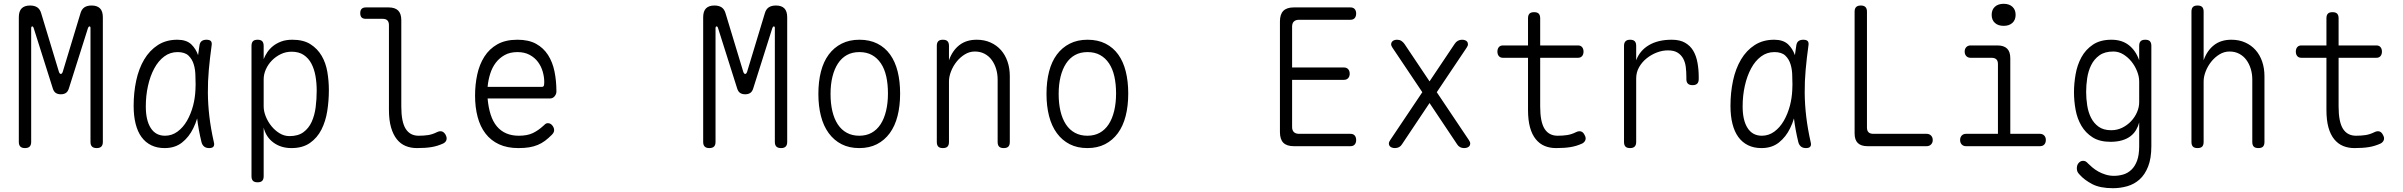

<svg xmlns="http://www.w3.org/2000/svg" viewBox="-20 -769 12640 1010"><path d="M521 -22Q521 -6 513 2Q505 10 489 10Q472 10 464 2Q456 -6 456 -22V-622Q456 -630 451 -630Q446 -630 443 -622L342 -303Q337 -287 326.5 -280Q316 -273 300 -273Q284 -273 273.5 -280Q263 -287 258 -303L157 -622Q154 -631 149 -630Q144 -629 144 -622V-22Q144 -6 136 2Q128 10 111 10Q95 10 87 2Q79 -6 79 -22V-678Q79 -710 94 -725Q109 -740 138 -740Q162 -740 176.5 -730Q191 -720 197 -698L290 -391Q294 -380 300 -380Q306 -380 310 -391L403 -698Q409 -720 423.5 -730Q438 -740 462 -740Q491 -740 506 -725Q521 -710 521 -678Z M846 10Q806 10 775.5 -5Q745 -20 724.5 -48Q704 -76 693.5 -117.5Q683 -159 683 -212Q683 -282 696.5 -345Q710 -408 738.5 -456Q767 -504 810.5 -532Q854 -560 913 -560Q960 -560 986 -536Q1010 -513 1022 -479Q1025 -503 1029 -528Q1031 -545 1040.5 -552.5Q1050 -560 1066 -560Q1083 -560 1089.5 -552.5Q1096 -545 1093 -528Q1084 -463 1078.5 -402Q1073 -341 1073.5 -280Q1074 -219 1081.5 -155.5Q1089 -92 1105 -21Q1109 -6 1103 2Q1097 10 1080.5 10Q1064 10 1054 2Q1044 -6 1040 -21Q1024 -87 1017 -146Q1009 -119 997 -95Q975 -49 938 -19.5Q901 10 846 10ZM848 -55Q884 -55 913.5 -76.5Q943 -98 963.5 -133.5Q984 -169 996 -214Q1006 -253 1008 -294Q1008 -309 1009 -324Q1009 -345 1008 -367Q1008 -401 999.5 -429.5Q991 -458 971.5 -476.5Q952 -495 914 -495Q875 -495 844 -472Q813 -449 791.5 -409Q770 -369 758.5 -317.5Q747 -266 747 -209Q747 -136 773 -95.5Q799 -55 848 -55Z M1335 -560Q1352 -560 1359.5 -552Q1367 -544 1367 -527V-458Q1374 -476 1386 -494Q1398 -512 1416 -526.5Q1434 -541 1459 -550.5Q1484 -560 1518 -560Q1576 -560 1613 -536.5Q1650 -513 1672 -475.5Q1694 -438 1702 -390.5Q1710 -343 1710 -295Q1710 -239 1701.5 -185Q1693 -131 1671 -87.5Q1649 -44 1610.5 -17Q1572 10 1513 10Q1458 10 1418.5 -19Q1379 -48 1367 -98V158Q1367 174 1359.5 182Q1352 190 1335 190Q1318 190 1310.5 182Q1303 174 1303 158V-527Q1303 -544 1310.5 -552Q1318 -560 1335 -560ZM1514 -497Q1483 -497 1456.5 -484Q1430 -471 1410 -450.5Q1390 -430 1378.5 -404Q1367 -378 1367 -352V-209Q1367 -184 1378 -156.5Q1389 -129 1407.5 -106Q1426 -83 1450.5 -68Q1475 -53 1503 -53Q1548 -53 1576 -73.5Q1604 -94 1619.5 -128Q1635 -162 1640.5 -205Q1646 -248 1646 -292Q1646 -333 1639.5 -369.5Q1633 -406 1618 -434.5Q1603 -463 1577.5 -480Q1552 -497 1514 -497Z M2091 -209Q2091 -128 2114 -91.5Q2137 -55 2182 -55Q2210 -55 2232.5 -58.5Q2255 -62 2279 -74Q2294 -81 2305 -77.5Q2316 -74 2324 -60Q2332 -45 2328.5 -33Q2325 -21 2311 -14Q2280 0 2248.5 5Q2217 10 2173 10Q2141 10 2114 -1Q2087 -12 2067.5 -36.5Q2048 -61 2037 -99Q2026 -137 2026 -191V-637Q2026 -653 2018 -661.5Q2010 -670 1993 -670H1904Q1889 -670 1882 -677.5Q1875 -685 1875 -700Q1875 -715 1882.5 -722.5Q1890 -730 1905 -730H2024Q2058 -730 2074.5 -713.5Q2091 -697 2091 -663Z M2862 -121Q2876 -121 2885.5 -109Q2895 -97 2895 -84Q2895 -78 2892 -72Q2889 -66 2882 -59Q2864 -41 2846.5 -28Q2829 -15 2808.5 -6.5Q2788 2 2763.5 6Q2739 10 2707 10Q2648 10 2605 -10Q2562 -30 2534 -66.5Q2506 -103 2492.5 -154Q2479 -205 2479 -266Q2479 -324 2490.5 -377Q2502 -430 2528 -471Q2554 -512 2596.5 -536Q2639 -560 2702 -560Q2761 -560 2800 -538.5Q2839 -517 2863 -479.5Q2887 -442 2897 -392.5Q2907 -343 2907 -288Q2907 -274 2897.5 -262.5Q2888 -251 2873 -251H2545Q2549 -204 2561 -166.5Q2573 -129 2593.5 -104.5Q2614 -80 2643 -67.5Q2672 -55 2709 -55Q2754 -55 2783 -69Q2812 -83 2838 -107Q2844 -113 2849 -117Q2854 -121 2862 -121ZM2545 -312H2832Q2837 -312 2840 -316.5Q2843 -321 2843 -338Q2843 -364 2835 -392Q2827 -420 2810 -443Q2793 -466 2766 -480.5Q2739 -495 2702 -495Q2663 -495 2635 -479.5Q2607 -464 2588 -439Q2569 -414 2558.5 -380.5Q2548 -347 2545 -312Z M4121 -22Q4121 -6 4113 2Q4105 10 4089 10Q4072 10 4064 2Q4056 -6 4056 -22V-622Q4056 -630 4051 -630Q4046 -630 4043 -622L3942 -303Q3937 -287 3926.5 -280Q3916 -273 3900 -273Q3884 -273 3873.5 -280Q3863 -287 3858 -303L3757 -622Q3754 -631 3749 -630Q3744 -629 3744 -622V-22Q3744 -6 3736 2Q3728 10 3711 10Q3695 10 3687 2Q3679 -6 3679 -22V-678Q3679 -710 3694 -725Q3709 -740 3738 -740Q3762 -740 3776.5 -730Q3791 -720 3797 -698L3890 -391Q3894 -380 3900 -380Q3906 -380 3910 -391L4003 -698Q4009 -720 4023.5 -730Q4038 -740 4062 -740Q4091 -740 4106 -725Q4121 -710 4121 -678Z M4500 10Q4447 10 4407 -10.5Q4367 -31 4339.5 -68.5Q4312 -106 4298.5 -158.5Q4285 -211 4285 -275Q4285 -340 4298.5 -392.5Q4312 -445 4339.5 -482Q4367 -519 4407.5 -539.5Q4448 -560 4501 -560Q4555 -560 4595.5 -539.5Q4636 -519 4662.5 -482Q4689 -445 4702 -393Q4715 -341 4715 -277Q4715 -212 4701.5 -159Q4688 -106 4660.5 -68.5Q4633 -31 4593 -10.5Q4553 10 4500 10ZM4500 -55Q4537 -55 4565 -70.5Q4593 -86 4612 -115Q4631 -144 4641 -185.5Q4651 -227 4651 -277Q4651 -327 4642 -367Q4633 -407 4614 -435.5Q4595 -464 4567 -479.5Q4539 -495 4501 -495Q4463 -495 4435 -479.5Q4407 -464 4388 -435Q4369 -406 4359 -365.5Q4349 -325 4349 -275Q4349 -225 4358.5 -184.5Q4368 -144 4387 -115Q4406 -86 4434.5 -70.5Q4463 -55 4500 -55Z M4972 -341V-22Q4972 -6 4964.5 2Q4957 10 4940 10Q4923 10 4915.5 2Q4908 -6 4908 -22V-528Q4908 -544 4915.5 -552Q4923 -560 4940 -560Q4957 -560 4964.5 -552Q4972 -544 4972 -528V-452Q4990 -503 5026.5 -531.5Q5063 -560 5118 -560Q5158 -560 5190.5 -545.5Q5223 -531 5245.5 -505.5Q5268 -480 5280 -445Q5292 -410 5292 -368V-22Q5292 -6 5284.5 2Q5277 10 5260 10Q5243 10 5235.5 2Q5228 -6 5228 -22V-351Q5228 -380 5220 -406.5Q5212 -433 5197 -453.5Q5182 -474 5159.5 -486Q5137 -498 5108 -498Q5080 -498 5055.5 -483Q5031 -468 5012.5 -445Q4994 -422 4983 -394Q4972 -366 4972 -341Z M5700 10Q5647 10 5607 -10.5Q5567 -31 5539.5 -68.5Q5512 -106 5498.5 -158.5Q5485 -211 5485 -275Q5485 -340 5498.5 -392.5Q5512 -445 5539.5 -482Q5567 -519 5607.5 -539.5Q5648 -560 5701 -560Q5755 -560 5795.5 -539.5Q5836 -519 5862.5 -482Q5889 -445 5902 -393Q5915 -341 5915 -277Q5915 -212 5901.5 -159Q5888 -106 5860.5 -68.5Q5833 -31 5793 -10.5Q5753 10 5700 10ZM5700 -55Q5737 -55 5765 -70.5Q5793 -86 5812 -115Q5831 -144 5841 -185.5Q5851 -227 5851 -277Q5851 -327 5842 -367Q5833 -407 5814 -435.5Q5795 -464 5767 -479.5Q5739 -495 5701 -495Q5663 -495 5635 -479.5Q5607 -464 5588 -435Q5569 -406 5559 -365.5Q5549 -325 5549 -275Q5549 -225 5558.5 -184.5Q5568 -144 5587 -115Q5606 -86 5634.5 -70.5Q5663 -55 5700 -55Z M6777 -414H7050Q7064 -414 7072 -405Q7080 -396 7080 -381Q7080 -367 7072 -358Q7064 -349 7050 -349H6777V-101Q6777 -83 6786.5 -74Q6796 -65 6814 -65H7084Q7099 -65 7106.5 -56Q7114 -47 7114 -32Q7114 -18 7106.5 -9Q7099 0 7084 0H6786Q6749 0 6731 -18Q6713 -36 6713 -74V-656Q6713 -694 6731 -712Q6749 -730 6786 -730H7084Q7099 -730 7106.5 -721Q7114 -712 7114 -698Q7114 -683 7106.5 -674Q7099 -665 7084 -665H6814Q6796 -665 6786.5 -656Q6777 -647 6777 -629Z M7695 -518 7538 -284 7707 -32Q7714 -22 7714 -14Q7714 -6 7709.5 -0.5Q7705 5 7697.5 7.5Q7690 10 7681 10Q7670 10 7660.5 5Q7651 0 7645 -10L7500 -227L7355 -10Q7349 0 7339.5 5Q7330 10 7318 10Q7310 10 7302.5 7.5Q7295 5 7290.5 -0.5Q7286 -6 7286 -14Q7286 -22 7293 -32L7462 -284L7305 -518Q7298 -528 7298 -536Q7298 -544 7302.5 -549.5Q7307 -555 7314 -557.5Q7321 -560 7329 -560Q7342 -560 7351.5 -554Q7361 -548 7368 -538L7500 -341L7632 -538Q7639 -549 7649 -554.5Q7659 -560 7671 -560Q7679 -560 7686.5 -557.5Q7694 -555 7698 -549.5Q7702 -544 7702 -536Q7702 -528 7695 -518Z M8281 -530Q8295 -530 8302.5 -521Q8310 -512 8310 -497.5Q8310 -483 8302.5 -474Q8295 -465 8281 -465H8082V-209Q8082 -128 8105 -91.5Q8128 -55 8174 -55Q8201 -55 8224 -58.5Q8247 -62 8271 -74Q8286 -81 8297 -77.5Q8308 -74 8315 -60Q8324 -45 8320 -33Q8316 -21 8303 -14Q8272 0 8240.5 5Q8209 10 8165 10Q8133 10 8106 -1Q8079 -12 8059 -36.5Q8039 -61 8028.5 -99Q8018 -137 8018 -191V-465H7886Q7872 -465 7864.5 -474Q7857 -483 7857 -497.5Q7857 -512 7864.5 -521Q7872 -530 7886 -530H8018V-673Q8018 -689 8025.5 -697Q8033 -705 8050 -705Q8067 -705 8074.5 -697Q8082 -689 8082 -673V-530Z M8555 10Q8538 10 8530.5 2Q8523 -6 8523 -22V-528Q8523 -544 8531 -552Q8539 -560 8555 -560Q8572 -560 8579.5 -552Q8587 -544 8587 -528V-452Q8606 -503 8654 -531.5Q8702 -560 8774 -560Q8817 -560 8844.5 -544Q8872 -528 8887.5 -501.5Q8903 -475 8909.5 -439Q8916 -403 8916 -364V-353Q8916 -337 8908 -329Q8900 -321 8884 -321Q8867 -321 8859 -329Q8851 -337 8851 -353V-364Q8851 -391 8848 -416Q8845 -441 8834.5 -460.5Q8824 -480 8805 -492Q8786 -504 8754 -504Q8725 -504 8696 -493Q8667 -482 8642.5 -462.5Q8618 -443 8602.5 -416Q8587 -389 8587 -356V-22Q8587 -6 8579 2Q8571 10 8555 10Z M9246 10Q9206 10 9175.5 -5Q9145 -20 9124.5 -48Q9104 -76 9093.5 -117.5Q9083 -159 9083 -212Q9083 -282 9096.5 -345Q9110 -408 9138.5 -456Q9167 -504 9210.5 -532Q9254 -560 9313 -560Q9360 -560 9386 -536Q9410 -513 9422 -479Q9425 -503 9429 -528Q9431 -545 9440.5 -552.5Q9450 -560 9466 -560Q9483 -560 9489.5 -552.5Q9496 -545 9493 -528Q9484 -463 9478.5 -402Q9473 -341 9473.5 -280Q9474 -219 9481.5 -155.5Q9489 -92 9505 -21Q9509 -6 9503 2Q9497 10 9480.5 10Q9464 10 9454 2Q9444 -6 9440 -21Q9424 -87 9417 -146Q9409 -119 9397 -95Q9375 -49 9338 -19.5Q9301 10 9246 10ZM9248 -55Q9284 -55 9313.5 -76.5Q9343 -98 9363.5 -133.5Q9384 -169 9396 -214Q9406 -253 9408 -294Q9408 -309 9409 -324Q9409 -345 9408 -367Q9408 -401 9399.5 -429.5Q9391 -458 9371.5 -476.5Q9352 -495 9314 -495Q9275 -495 9244 -472Q9213 -449 9191.5 -409Q9170 -369 9158.5 -317.5Q9147 -266 9147 -209Q9147 -136 9173 -95.5Q9199 -55 9248 -55Z M9804 0Q9770 0 9753 -16.5Q9736 -33 9736 -67V-708Q9736 -724 9744 -732Q9752 -740 9769 -740Q9785 -740 9793 -732Q9801 -724 9801 -708V-98Q9801 -81 9809.5 -73Q9818 -65 9835 -65H10115Q10129 -65 10138 -56Q10147 -47 10147 -32Q10147 -18 10138 -9Q10129 0 10115 0Z M10711 -65Q10725 -65 10733.5 -56Q10742 -47 10742 -32.5Q10742 -18 10734 -9Q10726 0 10711 0H10322Q10308 0 10299.5 -9Q10291 -18 10291 -32.5Q10291 -47 10299.5 -56Q10308 -65 10322 -65H10490V-432Q10490 -449 10481.5 -457Q10473 -465 10456 -465H10346Q10332 -465 10323.5 -474Q10315 -483 10315 -497.5Q10315 -512 10323.5 -521Q10332 -530 10346 -530H10487Q10521 -530 10538 -513.5Q10555 -497 10555 -463V-65ZM10520 -633Q10491 -633 10474 -648.5Q10457 -664 10457 -691Q10457 -718 10474 -733.5Q10491 -749 10520 -749Q10549 -749 10566 -733.5Q10583 -718 10583 -691Q10583 -664 10566 -648.5Q10549 -633 10520 -633Z M11233 -125Q11228 -105 11217 -86Q11206 -67 11188 -53Q11170 -39 11143.5 -31Q11117 -23 11082 -23Q11025 -23 10988 -46.5Q10951 -70 10929 -107.5Q10907 -145 10898.5 -191.5Q10890 -238 10890 -284Q10890 -329 10898.5 -378Q10907 -427 10929 -467.5Q10951 -508 10989.5 -534Q11028 -560 11087 -560Q11142 -560 11178.5 -531.5Q11215 -503 11233 -452V-528Q11233 -544 11240.5 -552Q11248 -560 11265 -560Q11282 -560 11289.5 -552Q11297 -544 11297 -528V0Q11297 64 11280 107Q11263 150 11235 175Q11207 200 11170.5 210.5Q11134 221 11095 221Q11027 221 10986 199.5Q10945 178 10920 150Q10911 141 10908 133.5Q10905 126 10905 116Q10905 109 10907 102Q10909 95 10913.5 89.5Q10918 84 10924 80.5Q10930 77 10938 77Q10945 77 10951 80Q10957 83 10965 92Q10973 100 10986.5 111.5Q11000 123 11017.5 133Q11035 143 11056.5 149.5Q11078 156 11100 156Q11125 156 11149 149Q11173 142 11192 124Q11211 106 11222 76Q11233 46 11233 0ZM11086 -84Q11117 -84 11143.5 -97Q11170 -110 11190 -131Q11210 -152 11221.5 -178.5Q11233 -205 11233 -231V-341Q11233 -366 11222 -394Q11211 -422 11192.5 -445Q11174 -468 11149.5 -483Q11125 -498 11097 -498Q11052 -498 11024 -478Q10996 -458 10980.5 -426.5Q10965 -395 10959.5 -358Q10954 -321 10954 -286Q10954 -251 10959.5 -215Q10965 -179 10979.5 -150Q10994 -121 11019.5 -102.5Q11045 -84 11086 -84Z M11572 -341V-22Q11572 -6 11564.5 2Q11557 10 11540 10Q11523 10 11515.5 2Q11508 -6 11508 -22V-708Q11508 -724 11515.5 -732Q11523 -740 11540 -740Q11557 -740 11564.5 -732Q11572 -724 11572 -708V-452Q11590 -503 11626.5 -531.5Q11663 -560 11718 -560Q11758 -560 11790.5 -545.5Q11823 -531 11845.5 -505.5Q11868 -480 11880 -445Q11892 -410 11892 -368V-22Q11892 -6 11884.5 2Q11877 10 11860 10Q11843 10 11835.5 2Q11828 -6 11828 -22V-351Q11828 -380 11820 -406.5Q11812 -433 11797 -453.5Q11782 -474 11759.5 -486Q11737 -498 11708 -498Q11680 -498 11655.5 -483Q11631 -468 11612.5 -445Q11594 -422 11583 -394Q11572 -366 11572 -341Z M12481 -530Q12495 -530 12502.5 -521Q12510 -512 12510 -497.5Q12510 -483 12502.5 -474Q12495 -465 12481 -465H12282V-209Q12282 -128 12305 -91.5Q12328 -55 12374 -55Q12401 -55 12424 -58.5Q12447 -62 12471 -74Q12486 -81 12497 -77.5Q12508 -74 12515 -60Q12524 -45 12520 -33Q12516 -21 12503 -14Q12472 0 12440.5 5Q12409 10 12365 10Q12333 10 12306 -1Q12279 -12 12259 -36.5Q12239 -61 12228.5 -99Q12218 -137 12218 -191V-465H12086Q12072 -465 12064.5 -474Q12057 -483 12057 -497.5Q12057 -512 12064.5 -521Q12072 -530 12086 -530H12218V-673Q12218 -689 12225.5 -697Q12233 -705 12250 -705Q12267 -705 12274.5 -697Q12282 -689 12282 -673V-530Z"/></svg>

Font: Maple Mono ExtraLight
Style: Regular
Weight: 275
Monospace: yes
Designer: subframe7536
Version: Version 7.000